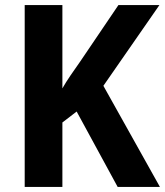

<svg xmlns="http://www.w3.org/2000/svg" viewBox="-20 -734 648 754"><path d="M608 0 386 -397 606 -714H445L294 -491C268 -454 243 -419 225 -387V-714H77V0H225V-253L281 -296L442 0Z"/></svg>

Font: Noto Sans Lao Looped SemiCondensed
Style: Bold
Weight: 700
Width: 4
Designer: Mark Frömberg, Ben Mitchell
Foundry: The Fontpad Ltd
Version: Version 1.002